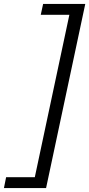

<svg xmlns="http://www.w3.org/2000/svg" viewBox="-72 -731 453 975"><path d="M93 224 292 -711H361L162 224ZM-52 224 -41 169H137V224ZM135 -656 147 -711H318V-656Z"/></svg>

Font: Ysabeau Office Medium
Style: Italic
Weight: 500
Italic angle: -12°
Designer: Christian Thalmann (Catharsis Fonts)
Version: Version 2.001;gftools[0.9.30]; featfreeze: tnum,lnum,ss02